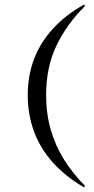

<svg xmlns="http://www.w3.org/2000/svg" viewBox="-20 -651 403 825"><path d="M341.1 154Q262.1 108.1 208.1 48.4Q154 -11.3 126.6 -84.7Q99.2 -158.1 99.2 -242.7Q99.2 -326.6 126.6 -398Q154 -469.4 208.1 -528.2Q262.1 -587.1 341.1 -631.5L345.2 -625Q266.9 -547.6 222.6 -455.2Q178.2 -362.9 178.2 -242.7Q178.2 -162.1 198.4 -92.7Q218.5 -23.4 255.6 35.5Q292.7 94.4 345.2 147.6Z"/></svg>

Font: Playfair 144pt SemiCondensed Medium
Style: Regular
Weight: 500
Width: 4
Designer: Claus Eggers Sørensen
Foundry: Claus Eggers Sørensen
Version: Version 2.203